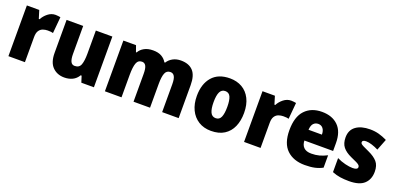

<svg xmlns="http://www.w3.org/2000/svg" viewBox="-2 -1260 4032 1967"><g transform="rotate(20 2014.0 -276.5)"><path d="M371 -563Q385 -563 399.5 -561Q414 -559 425 -557L409 -379Q399 -382 385.5 -383.5Q372 -385 350 -385Q323 -385 298 -376Q273 -367 257 -343Q241 -319 241 -274V0H61V-553H196L223 -465H232Q251 -503 288.5 -533Q326 -563 371 -563Z M993 -553V0H856L834 -69H824Q800 -28 760.5 -9Q721 10 672 10Q594 10 544 -40Q494 -90 494 -193V-553H675V-249Q675 -195 688 -166.5Q701 -138 732 -138Q782 -138 797.5 -180.5Q813 -223 813 -300V-553Z M1739 -563Q1826 -563 1871.5 -514Q1917 -465 1917 -360V0H1737V-303Q1737 -363 1722 -389Q1707 -415 1678 -415Q1636 -415 1620.5 -376Q1605 -337 1605 -260V0H1425V-303Q1425 -362 1411 -388.5Q1397 -415 1368 -415Q1325 -415 1309.5 -372.5Q1294 -330 1294 -244V0H1113V-553H1251L1275 -485H1282Q1301 -520 1340 -541.5Q1379 -563 1436 -563Q1492 -563 1528 -542.5Q1564 -522 1584 -487H1592Q1615 -523 1652.5 -543Q1690 -563 1739 -563Z M2529 -278Q2529 -193 2500.5 -128Q2472 -63 2414.5 -26.5Q2357 10 2271 10Q2192 10 2134 -26.5Q2076 -63 2045 -128Q2014 -193 2014 -278Q2014 -409 2080.5 -486Q2147 -563 2274 -563Q2349 -563 2406.5 -530Q2464 -497 2496.5 -433Q2529 -369 2529 -278ZM2197 -277Q2197 -205 2214.5 -167Q2232 -129 2273 -129Q2313 -129 2329.5 -167Q2346 -205 2346 -278Q2346 -350 2329.5 -387Q2313 -424 2272 -424Q2233 -424 2215 -387.5Q2197 -351 2197 -277Z M2940 -563Q2954 -563 2968.5 -561Q2983 -559 2994 -557L2978 -379Q2968 -382 2954.5 -383.5Q2941 -385 2919 -385Q2892 -385 2867 -376Q2842 -367 2826 -343Q2810 -319 2810 -274V0H2630V-553H2765L2792 -465H2801Q2820 -503 2857.5 -533Q2895 -563 2940 -563Z M3277 -563Q3389 -563 3454 -499Q3519 -435 3519 -310V-225H3206Q3207 -177 3234.5 -150Q3262 -123 3317 -123Q3364 -123 3403.5 -133.5Q3443 -144 3486 -166V-31Q3447 -10 3402 0Q3357 10 3294 10Q3170 10 3097.5 -59.5Q3025 -129 3025 -273Q3025 -419 3093 -491Q3161 -563 3277 -563ZM3283 -434Q3252 -434 3231.5 -413Q3211 -392 3208 -343H3354Q3354 -385 3335 -409.5Q3316 -434 3283 -434Z M3993 -170Q3993 -87 3941 -38.5Q3889 10 3776 10Q3724 10 3680 3.5Q3636 -3 3592 -21V-174Q3636 -152 3683.5 -140.5Q3731 -129 3765 -129Q3820 -129 3820 -158Q3820 -169 3812 -178Q3804 -187 3781.5 -198.5Q3759 -210 3715 -229Q3653 -257 3622 -296Q3591 -335 3591 -400Q3591 -480 3647.5 -521.5Q3704 -563 3801 -563Q3852 -563 3896.5 -551Q3941 -539 3988 -516L3940 -393Q3905 -411 3868.5 -422.5Q3832 -434 3805 -434Q3763 -434 3763 -410Q3763 -400 3770.5 -392.5Q3778 -385 3799 -374.5Q3820 -364 3862 -345Q3926 -316 3959.5 -277.5Q3993 -239 3993 -170Z"/></g></svg>

Font: Noto Sans Lao UI SemCond Blk
Style: Regular
Weight: 900
Width: 4
Designer: Monotype Design Team
Foundry: Monotype Imaging Inc.
Version: Version 2.000; ttfautohint (v1.8.4.7-5d5b)